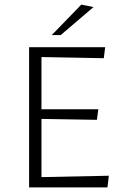

<svg xmlns="http://www.w3.org/2000/svg" viewBox="-20 -819 543 838"><path d="M107 -1V-613H439L433 -565L161 -570V-342H409L403 -296L161 -300V-46L455 -52L449 -1ZM206 -666 335 -799 388 -788 245 -666Z"/></svg>

Font: Ancizar Sans Thin
Style: Regular
Weight: 100
Designer: Cesar Puertas, Viviana Monsalve, Julian Moncada, Julian Prieto, Jose Castro, Mariel Hernandez, Felipe Aragon, Sara Alarc
Version: Version 8.100